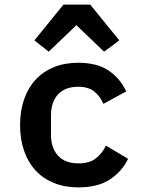

<svg xmlns="http://www.w3.org/2000/svg" viewBox="-20 -800 640 832"><path d="M371 -780 497 -625 431 -576 311 -691 191 -576 129 -625 255 -780ZM320 12Q261 12 214 -7Q167 -26 134.5 -61Q102 -96 84.5 -146Q67 -196 67 -258Q67 -320 84.5 -370Q102 -420 134.5 -455Q167 -490 213.5 -509Q260 -528 319 -528Q401 -528 451 -494Q501 -460 527 -404L428 -350Q414 -383 388.5 -403.5Q363 -424 319 -424Q262 -424 231.5 -391Q201 -358 201 -301V-215Q201 -159 231.5 -125.5Q262 -92 321 -92Q367 -92 394.5 -113Q422 -134 439 -169L535 -112Q509 -57 456.5 -22.5Q404 12 320 12Z"/></svg>

Font: IBM Plex Mono SmBld
Style: Regular
Weight: 600
Monospace: yes
Designer: Mike Abbink, Paul van der Laan, Pieter van Rosmalen
Foundry: Bold Monday
Version: Version 2.3